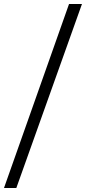

<svg xmlns="http://www.w3.org/2000/svg" viewBox="-49 -768 446 965"><path d="M363 -748 33 177H-29L298 -748Z"/></svg>

Font: Tiro Kannada
Style: Regular
Weight: 400
Designer: Kannada: John Hudson & Fiona Ross. Latin: John Hudson.
Foundry: Tiro Typeworks Ltd.
Version: Version 1.52